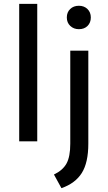

<svg xmlns="http://www.w3.org/2000/svg" viewBox="-20 -736 561 1000"><path d="M174 -716V0H80V-716ZM440 -472V12Q440 111 406 165Q372 219 300 244L261 173Q307 151 326.5 115.5Q346 80 346 12V-472ZM391 -706Q363 -706 345.5 -689Q328 -672 328 -645Q328 -618 346 -601Q364 -584 391 -584Q419 -584 436 -601Q453 -618 453 -645Q453 -672 435.5 -689Q418 -706 391 -706Z"/></svg>

Font: Madhuban
Style: Regular
Weight: 400
Designer: jaikishan Patel
Foundry: MagicType
Version: Version 1.000